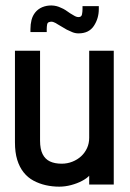

<svg xmlns="http://www.w3.org/2000/svg" viewBox="-20 -691 486 719"><path d="M289 -668V-657Q289 -647 287 -637Q285 -627 274 -627Q266 -627 256.5 -633Q247 -639 243 -641Q233 -648 225.5 -653Q218 -658 208 -662Q192 -670 173.5 -670.5Q155 -671 138 -664Q122 -657 112 -644.5Q102 -632 98 -616Q94 -600 94 -582V-571H155V-582Q155 -591 156.5 -599.5Q158 -608 167 -609Q173 -611 181 -608Q189 -605 196 -600Q202 -597 213 -590Q224 -583 230 -580Q240 -575 251 -570.5Q262 -566 274 -566Q313 -566 331.5 -594Q350 -622 350 -657V-668ZM314 -33V0H406V-501H314V-175Q314 -154 306 -136.5Q298 -119 284 -106Q270 -93 251 -85.5Q232 -78 211 -78Q185 -78 167 -86.5Q149 -95 139.5 -114Q130 -133 130 -164V-501H36V-158Q36 -120 44.5 -92.5Q53 -65 68.5 -45.5Q84 -26 105.5 -14.5Q127 -3 151.5 2.5Q176 8 202 8Q224 8 246.5 2Q269 -4 287 -13.5Q305 -23 314 -33Z"/></svg>

Font: Advent Pro SemiBold
Style: Regular
Weight: 600
Designer: VivaRado, Andreas Kalpakidis
Foundry: VivaRado, Andreas Kalpakidis
Version: Version 3.000